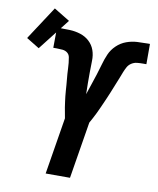

<svg xmlns="http://www.w3.org/2000/svg" viewBox="-173 -908 804 979"><g transform="rotate(10 229.0 -418.5)"><path d="M131 0 179 -294Q177 -308 174 -321.5Q171 -335 169 -349Q167 -363 165 -377Q163 -391 161.5 -405Q160 -419 159 -433.5Q158 -448 157 -462Q156 -476 154.5 -490.5Q153 -505 152 -519Q151 -533 150.5 -547.5Q150 -562 148.5 -576Q147 -590 144.5 -604Q142 -618 131.5 -626.5Q121 -635 106 -636.5Q91 -638 76 -638H58L59 -743H66Q95 -743 124 -742Q153 -741 180 -732.5Q207 -724 227 -705.5Q247 -687 256 -661.5Q265 -636 264 -606.5Q263 -577 263 -548.5Q263 -520 263 -491.5Q263 -463 264 -434Q273 -461 282 -488Q291 -515 300 -542.5Q309 -570 316.5 -597.5Q324 -625 335.5 -651.5Q347 -678 369 -699Q391 -720 418.5 -730Q446 -740 474 -741.5Q502 -743 530 -743H540V-638H522Q507 -638 492 -636.5Q477 -635 463.5 -626.5Q450 -618 442.5 -604Q435 -590 429.5 -576Q424 -562 418.5 -547.5Q413 -533 407 -519Q401 -505 395.5 -490.5Q390 -476 384 -462Q378 -448 372 -433.5Q366 -419 359.5 -405Q353 -391 347 -377Q341 -363 334 -349Q327 -335 320 -321.5Q313 -308 305 -294L257 0ZM-15 -623 -82 -664 31 -837 113 -787Z"/></g></svg>

Font: Iosevka SS18 Extrabold
Style: Italic
Weight: 800
Italic angle: -9°
Monospace: yes
Designer: Belleve Invis
Foundry: Belleve Invis
Version: Version 25.1.1; ttfautohint (v1.8.4)